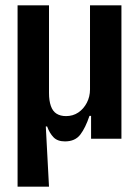

<svg xmlns="http://www.w3.org/2000/svg" viewBox="-20 -521 524 721"><path d="M46 180V-501H164V-172Q164 -143 171 -123Q178 -103 192.5 -94Q207 -85 228 -85Q254 -85 274 -98.5Q294 -112 306 -135Q318 -158 318 -185V-501H436V0H322V-86H316Q301 -41 281.5 -15.5Q262 10 224 10Q196 10 181 -5.5Q166 -21 157 -46H152L164 180Z"/></svg>

Font: Nunito Sans 7pt Condensed
Style: Bold
Weight: 700
Width: 3
Designer: Vernon Adams
Foundry: Vernon Adams
Version: Version 3.101;gftools[0.9.27]